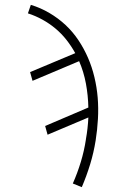

<svg xmlns="http://www.w3.org/2000/svg" viewBox="-20 -558 540 791"><path d="M317 213 280 198Q299 155 313 109Q327 63 334 16Q334 16 334 16Q334 16 334 16V15Q338 -7 340.5 -29.5Q343 -52 344 -74L176 -3L166 -39L344 -115Q343 -165 334 -213.5Q325 -262 306 -306L114 -225L104 -261L290 -339Q274 -368 254 -393.5Q234 -419 209 -440Q184 -461 155 -477Q126 -493 95 -503L107 -538Q147 -526 183.5 -504.5Q220 -483 250 -455Q280 -427 303 -392.5Q326 -358 342.5 -320Q359 -282 369 -240Q379 -198 382.5 -155.5Q386 -113 383.5 -68Q381 -23 374 21Q366 71 351.5 118.5Q337 166 317 213Z"/></svg>

Font: Iosevka Slab Extralight
Style: Italic
Weight: 200
Italic angle: -9°
Monospace: yes
Designer: Belleve Invis
Foundry: Belleve Invis
Version: Version 11.1.1; ttfautohint (v1.8.3)